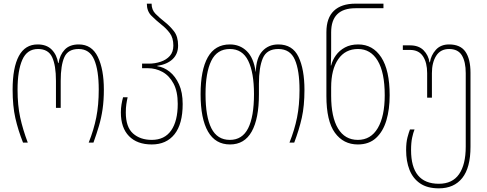

<svg xmlns="http://www.w3.org/2000/svg" viewBox="-20 -780 2664 1050"><path d="M106 0Q79 -68 64 -134Q49 -200 49 -290Q49 -410 83 -473.5Q117 -537 186 -537Q235 -537 263 -508.5Q291 -480 298 -435H300Q307 -480 334 -508.5Q361 -537 411 -537Q482 -537 515 -469Q548 -401 548 -290Q548 -231 541 -183Q534 -135 521 -91Q508 -47 491 0H465Q493 -70 506.5 -138Q520 -206 520 -290Q520 -396 495 -454Q470 -512 410 -512Q352 -512 332 -467.5Q312 -423 312 -338V-190H286V-338Q286 -423 265 -467.5Q244 -512 188 -512Q128 -512 102 -453Q76 -394 76 -290Q76 -204 90.5 -137.5Q105 -71 132 0Z M810 10Q730 10 685.5 -35.5Q641 -81 641 -165Q641 -188 644.5 -209Q648 -230 653 -248H678Q674 -231 671 -210.5Q668 -190 668 -165Q668 -85 707.5 -50Q747 -15 810 -15Q880 -15 916 -66.5Q952 -118 952 -212Q952 -280 929 -323Q906 -366 869 -386.5Q832 -407 789 -407H757V-432H794Q828 -432 859 -442.5Q890 -453 909 -474.5Q928 -496 928 -531Q928 -573 908.5 -599Q889 -625 863 -645Q833 -669 808 -694Q783 -719 783 -760H809Q809 -726 831 -704Q853 -682 881 -660Q909 -638 931.5 -609Q954 -580 954 -531Q954 -485 924 -456.5Q894 -428 840 -420V-418Q876 -413 907.5 -388Q939 -363 959 -319Q979 -275 979 -211Q979 -102 934.5 -46Q890 10 810 10Z M1238 10Q1158 10 1117.5 -60.5Q1077 -131 1077 -265Q1077 -397 1116.5 -467Q1156 -537 1237 -537Q1292 -537 1329.5 -500.5Q1367 -464 1378 -388H1379Q1381 -463 1414.5 -500Q1448 -537 1502 -537Q1580 -537 1612.5 -469Q1645 -401 1645 -288Q1645 -201 1630.5 -136Q1616 -71 1589 0H1563Q1591 -70 1604.5 -137.5Q1618 -205 1618 -288Q1618 -395 1592.5 -453.5Q1567 -512 1502 -512Q1439 -512 1417.5 -462Q1396 -412 1396 -322V-264Q1396 -131 1356.5 -60.5Q1317 10 1238 10ZM1237 -15Q1305 -15 1337 -78.5Q1369 -142 1369 -265Q1369 -383 1337.5 -447.5Q1306 -512 1237 -512Q1167 -512 1135.5 -447.5Q1104 -383 1104 -265Q1104 -142 1136 -78.5Q1168 -15 1237 -15Z M1937 10Q1858 10 1811.5 -54Q1765 -118 1765 -255V-604Q1765 -682 1806 -721Q1847 -760 1924 -760H2077V-735H1924Q1791 -735 1791 -603V-505Q1791 -487 1790.5 -464.5Q1790 -442 1789 -422H1791Q1798 -451 1817 -477.5Q1836 -504 1866.5 -520.5Q1897 -537 1939 -537Q2019 -537 2065 -466.5Q2111 -396 2111 -259Q2111 -182 2093 -121.5Q2075 -61 2036.5 -25.5Q1998 10 1937 10ZM1937 -15Q2008 -15 2046 -79.5Q2084 -144 2084 -259Q2084 -384 2045.5 -448Q2007 -512 1938 -512Q1868 -512 1829.5 -456Q1791 -400 1791 -302V-256Q1791 -140 1828.5 -77.5Q1866 -15 1937 -15Z M2380 250Q2317 250 2277.5 223Q2238 196 2219.5 149Q2201 102 2201 41Q2201 -1 2208.5 -29Q2216 -57 2222 -72H2247Q2240 -55 2234 -27.5Q2228 0 2228 41Q2228 225 2380 225Q2454 225 2490.5 172.5Q2527 120 2527 22V-380Q2527 -442 2506 -477Q2485 -512 2436 -512Q2389 -512 2365.5 -475Q2342 -438 2342 -380V-246H2316V-380Q2316 -438 2293 -472.5Q2270 -507 2222 -507H2183V-532H2222Q2270 -532 2296.5 -505Q2323 -478 2329 -439H2331Q2337 -478 2363.5 -507.5Q2390 -537 2436 -537Q2498 -537 2525.5 -497Q2553 -457 2553 -382V23Q2553 137 2508 193.5Q2463 250 2380 250Z"/></svg>

Font: Noto Sans Georgian Condensed Thin
Style: Regular
Weight: 100
Width: 3
Designer: Monotype Design Team, Akaki Razmadze
Foundry: Google LLC
Version: Version 2.005; ttfautohint (v1.8.4.7-5d5b)